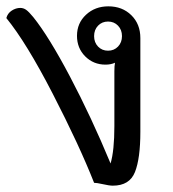

<svg xmlns="http://www.w3.org/2000/svg" viewBox="-55 -578 545 606"><path d="M388 -458V-162Q388 -78 371 -35Q354 8 301 8Q290 8 268 3Q250 -1 242 -1Q195 -120 111.5 -282Q28 -444 -35 -521Q-31 -536 -18 -544.5Q-5 -553 9 -553Q19 -553 27.5 -547Q36 -541 50 -524Q99 -463 166 -336Q233 -209 294 -62Q306 -103 306 -180V-353Q306 -371 308 -380Q295 -374 278 -374Q240 -374 214 -400Q188 -426 188 -465Q188 -505 216.5 -531.5Q245 -558 287 -558Q331 -558 359.5 -530Q388 -502 388 -458ZM286 -418Q305 -418 317.5 -431Q330 -444 330 -464Q330 -484 317.5 -497Q305 -510 286 -510Q267 -510 254.5 -497Q242 -484 242 -464Q242 -444 254.5 -431Q267 -418 286 -418Z"/></svg>

Font: Thasadith
Style: Bold
Weight: 700
Designer: Cadson Demak Co.,Ltd.
Foundry: Cadson Demak Co.,Ltd.
Version: Version 1.000; ttfautohint (v1.6)